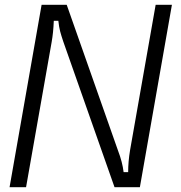

<svg xmlns="http://www.w3.org/2000/svg" viewBox="-20 -783 759 803"><path d="M20 0 154 -763H259L474 -152Q492 -105 497 -63H516Q516 -107 524 -155L631 -763H699L565 0H459L244 -611Q236 -635 231.5 -652Q227 -669 224 -696H205Q203 -646 196 -607L89 0Z"/></svg>

Font: Open Sauce Sans Light Italic
Style: Regular
Weight: 300
Italic angle: -10°
Designer: Alfredo Marco Pradil
Foundry: Creative Sauce Fz LLC
Version: Version 1.477